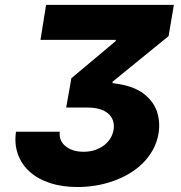

<svg xmlns="http://www.w3.org/2000/svg" viewBox="-20 -747 733 777"><path d="M44.7 -213.8H221.9Q217.7 -177.6 245.4 -155.2Q273.1 -132.8 318.9 -132.8Q339.8 -132.8 359.7 -138.5Q379.6 -144.2 396.1 -155.4Q412.6 -166.5 424.2 -183.2Q435.7 -199.9 439.6 -221.6Q442.8 -241.8 437.3 -258.5Q431.8 -275.2 418.3 -287.1Q404.8 -299 383.5 -305.4Q362.2 -311.8 333.5 -311.8H247.9L268.8 -430.4L448.5 -581V-585.6H143.8L166.5 -727.3H683.6L662.3 -600.9L435.4 -416.2V-410.5Q514.9 -401.6 557.9 -370.4Q600.5 -339.1 615.1 -295.8Q628.9 -253.9 621.8 -208.1Q615.4 -170.5 598.2 -139.7Q581 -109 556.1 -84.9Q531.2 -60.7 500.2 -42.8Q469.1 -24.9 434.8 -13.1Q400.6 -1.4 364.7 4.3Q328.8 9.9 294.4 9.9Q231.2 9.9 181.6 -6.6Q132.1 -23.1 99.4 -52.7Q66.8 -82.4 52.2 -123.6Q37.6 -164.8 44.7 -213.8Z"/></svg>

Font: Inter P Extra Bold
Style: Italic
Weight: 800
Italic angle: 9.39999°
Designer: Rasmus Andersson
Foundry: rsms
Version: Version 3.018;git-588b23468